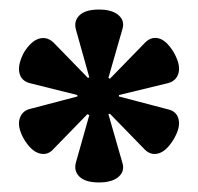

<svg xmlns="http://www.w3.org/2000/svg" viewBox="-20 -687 415 402"><path d="M187 -305Q159 -305 146.5 -317Q134 -329 139 -347L167 -446L163 -448L91 -374Q79 -361 62 -366Q45 -371 30 -396Q16 -421 21 -438Q26 -455 43 -459L142 -485V-488L42 -513Q24 -518 20.5 -535Q17 -552 30 -577Q45 -601 61.5 -606Q78 -611 92 -598L164 -524L167 -525L139 -625Q134 -643 146.5 -655Q159 -667 187 -667Q215 -667 228.5 -655Q242 -643 236 -625L207 -524L210 -522L284 -598Q297 -611 313 -606.5Q329 -602 344 -577Q358 -552 354 -535Q350 -518 332 -513L229 -488V-485L332 -458Q350 -454 354 -437Q358 -420 344 -396Q329 -371 312.5 -366Q296 -361 283 -374L210 -449L207 -448L236 -347Q242 -329 228.5 -317Q215 -305 187 -305Z"/></svg>

Font: Frank Ruhl Libre
Style: Bold
Weight: 700
Designer: Yanek Iontef
Foundry: Fontef
Version: Version 6.004